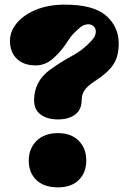

<svg xmlns="http://www.w3.org/2000/svg" viewBox="-20 -789 562 828"><path d="M230 -274Q184 -274 155.5 -295Q127 -316 127 -356Q127 -437 194 -487Q244 -523 291.5 -548.5Q339 -574 374 -613Q391 -630 393 -648.5Q395 -667 382 -677Q370 -687 352 -683.5Q334 -680 317 -663Q298 -647 286 -631Q274 -615 261 -595Q240 -564 207.5 -535.5Q175 -507 134 -507Q82 -507 52.5 -535.5Q23 -564 23 -613Q23 -654 52.5 -689.5Q82 -725 135.5 -747Q189 -769 260 -769Q383 -769 437.5 -721.5Q492 -674 492 -601Q492 -545 468 -509.5Q444 -474 386 -437Q357 -418 344.5 -399.5Q332 -381 332 -356Q332 -316 304 -295Q276 -274 230 -274ZM104 -96Q104 -149 138 -182Q172 -215 230 -215Q286 -215 319 -182.5Q352 -150 352 -97Q352 -45 320 -13Q288 19 230 19Q170 19 137 -12.5Q104 -44 104 -96Z"/></svg>

Font: Bagel Fat One
Style: Regular
Weight: 400
Designer: Kyung-won Kim
Foundry: JAMO
Version: Version 1.000; ttfautohint (v1.8.4.7-5d5b);gftools[0.9.28]